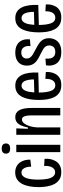

<svg xmlns="http://www.w3.org/2000/svg" viewBox="754 -1498 755 2304"><g transform="rotate(-90 1132.0 -345.5)"><path d="M219 12Q166 12 131 -10.5Q96 -33 76 -71.5Q56 -110 47.5 -159Q39 -208 39 -260Q39 -316 48 -366.5Q57 -417 77 -456Q97 -495 131 -518Q165 -541 215 -541Q257 -541 287 -525Q317 -509 335.5 -483Q354 -457 362 -424.5Q370 -392 369 -360L285 -349Q285 -380 277.5 -406.5Q270 -433 254.5 -449.5Q239 -466 213 -466Q192 -466 176 -452.5Q160 -439 149.5 -413Q139 -387 134 -349.5Q129 -312 129 -265Q129 -201 138 -155.5Q147 -110 167 -86Q187 -62 217 -62Q244 -62 262 -80Q280 -98 288 -128Q296 -158 293 -194L378 -189Q382 -156 375.5 -121.5Q369 -87 351.5 -56.5Q334 -26 301.5 -7Q269 12 219 12Z M459 0V-528H547V0ZM501 -602Q471 -602 456 -614.5Q441 -627 441 -652Q441 -677 456.5 -690Q472 -703 501 -703Q532 -703 547.5 -690Q563 -677 563 -652Q563 -627 547.5 -614.5Q532 -602 501 -602Z M667 0V-351V-528H744L739 -389H755Q765 -443 782 -476.5Q799 -510 822.5 -525Q846 -540 878 -540Q910 -540 931 -526Q952 -512 963.5 -489.5Q975 -467 980.5 -440Q986 -413 987.5 -387Q989 -361 989 -341V0H900V-330Q900 -349 899 -371.5Q898 -394 893.5 -414Q889 -434 879 -447Q869 -460 850 -460Q824 -460 803.5 -433.5Q783 -407 770.5 -366Q758 -325 756 -283V0Z M1264 12Q1209 12 1174 -10.5Q1139 -33 1119.5 -72Q1100 -111 1092.5 -158.5Q1085 -206 1085 -257Q1085 -312 1093 -362.5Q1101 -413 1120 -453.5Q1139 -494 1172.5 -517Q1206 -540 1257 -540Q1303 -540 1334.5 -519.5Q1366 -499 1384.5 -462Q1403 -425 1410 -374.5Q1417 -324 1414 -264L1150 -257V-311L1350 -317L1331 -295Q1333 -351 1325 -388.5Q1317 -426 1300 -445.5Q1283 -465 1256 -465Q1228 -465 1209.5 -441.5Q1191 -418 1182.5 -373Q1174 -328 1174 -262Q1174 -167 1193.5 -113.5Q1213 -60 1261 -60Q1280 -60 1294.5 -68Q1309 -76 1319 -91Q1329 -106 1334 -128Q1339 -150 1338 -179L1420 -174Q1423 -146 1417 -114Q1411 -82 1394 -53Q1377 -24 1345 -6Q1313 12 1264 12Z M1660 12Q1607 12 1573.5 -4Q1540 -20 1522 -47Q1504 -74 1499 -106.5Q1494 -139 1501 -172L1582 -178Q1578 -142 1585 -115.5Q1592 -89 1610.5 -74.5Q1629 -60 1661 -60Q1703 -60 1721 -82Q1739 -104 1739 -133Q1739 -158 1727 -175.5Q1715 -193 1692 -206.5Q1669 -220 1637 -236Q1611 -249 1585.5 -263Q1560 -277 1540 -295.5Q1520 -314 1508.5 -339.5Q1497 -365 1497 -400Q1497 -442 1514.5 -473.5Q1532 -505 1567 -522.5Q1602 -540 1654 -540Q1710 -540 1747 -518.5Q1784 -497 1801 -457.5Q1818 -418 1812 -364L1731 -358Q1736 -389 1728.5 -413.5Q1721 -438 1702.5 -453Q1684 -468 1654 -468Q1621 -468 1601.5 -450.5Q1582 -433 1582 -403Q1582 -379 1595 -361.5Q1608 -344 1630.5 -330Q1653 -316 1683 -301Q1712 -286 1738 -271Q1764 -256 1784 -237.5Q1804 -219 1815 -194.5Q1826 -170 1826 -136Q1826 -97 1809 -63Q1792 -29 1756 -8.5Q1720 12 1660 12Z M2075 12Q2020 12 1985 -10.5Q1950 -33 1930.5 -72Q1911 -111 1903.5 -158.5Q1896 -206 1896 -257Q1896 -312 1904 -362.5Q1912 -413 1931 -453.5Q1950 -494 1983.5 -517Q2017 -540 2068 -540Q2114 -540 2145.5 -519.5Q2177 -499 2195.5 -462Q2214 -425 2221 -374.5Q2228 -324 2225 -264L1961 -257V-311L2161 -317L2142 -295Q2144 -351 2136 -388.5Q2128 -426 2111 -445.5Q2094 -465 2067 -465Q2039 -465 2020.5 -441.5Q2002 -418 1993.5 -373Q1985 -328 1985 -262Q1985 -167 2004.5 -113.5Q2024 -60 2072 -60Q2091 -60 2105.5 -68Q2120 -76 2130 -91Q2140 -106 2145 -128Q2150 -150 2149 -179L2231 -174Q2234 -146 2228 -114Q2222 -82 2205 -53Q2188 -24 2156 -6Q2124 12 2075 12Z"/></g></svg>

Font: Bricolage Grotesque Condensed
Style: Regular
Weight: 400
Width: 3
Designer: Mathieu Triay
Foundry: Atelier Triay
Version: Version 1.000;gftools[0.9.30]